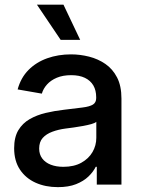

<svg xmlns="http://www.w3.org/2000/svg" viewBox="-20 -771 595 802"><path d="M221.7 10.7Q169.9 10.7 128.7 -7.8Q87.4 -26.4 63.2 -62.7Q39.1 -99.1 39.1 -151.9Q39.1 -197.8 56.6 -227.1Q74.2 -256.3 104 -273.4Q133.8 -290.5 170.9 -299.3Q208 -308.1 247.1 -312.5Q295.4 -318.4 325 -322Q354.5 -325.7 368.2 -334.2Q381.8 -342.8 381.8 -361.3V-364.7Q381.8 -393.6 369.9 -414.1Q357.9 -434.6 334.7 -445.8Q311.5 -457 277.3 -457Q242.7 -457 217.3 -446.3Q191.9 -435.5 176.3 -418Q160.6 -400.4 154.8 -379.9L53.7 -397.5Q66.9 -446.3 99.1 -478.8Q131.3 -511.2 177.2 -527.6Q223.1 -543.9 276.9 -543.9Q314.5 -543.9 352.1 -534.4Q389.6 -524.9 420.2 -503.9Q450.7 -482.9 469 -447.5Q487.3 -412.1 487.3 -359.4V0H384.3V-74.2H379.9Q369.6 -53.2 349.4 -33.7Q329.1 -14.2 297.6 -1.7Q266.1 10.7 221.7 10.7ZM244.6 -74.2Q289.1 -74.2 319.8 -91.3Q350.6 -108.4 366.5 -136Q382.3 -163.6 382.3 -195.3V-262.2Q376.5 -256.8 361.6 -252.7Q346.7 -248.5 327.1 -244.9Q307.6 -241.2 287.8 -238.5Q268.1 -235.8 252.9 -233.9Q223.6 -230 198.5 -220.7Q173.3 -211.4 158.4 -194.8Q143.6 -178.2 143.6 -150.4Q143.6 -126 156.5 -108.9Q169.4 -91.8 192.1 -83Q214.8 -74.2 244.6 -74.2ZM233.4 -604.5 134.3 -751.5H245.1L314.9 -604.5Z"/></svg>

Font: Inter 20pt Medium
Style: Regular
Weight: 500
Version: Version 4.001;git-66647c0bb